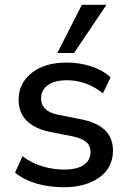

<svg xmlns="http://www.w3.org/2000/svg" viewBox="-20 -775 538 804"><path d="M247 9Q184 9 131 -7Q78 -23 43 -52L74 -121Q111 -93 156 -79Q201 -65 248 -65Q303 -65 331 -84.5Q359 -104 359 -138Q359 -165 341 -180.5Q323 -196 284 -204L188 -223Q58 -251 58 -358Q58 -426 112.5 -469.5Q167 -513 259 -513Q314 -513 362.5 -497Q411 -481 443 -451L411 -384Q380 -410 341 -424.5Q302 -439 262 -439Q207 -439 179.5 -418Q152 -397 152 -363Q152 -337 168.5 -320Q185 -303 221 -295L317 -276Q385 -263 419 -230.5Q453 -198 453 -144Q453 -73 396 -32Q339 9 247 9ZM220 -553 323 -755H426L290 -553Z"/></svg>

Font: Mulish SemiBold
Style: Regular
Weight: 600
Designer: Vernon Adams
Foundry: Vernon Adams
Version: Version 3.603; ttfautohint (v1.8.3)